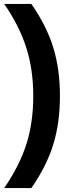

<svg xmlns="http://www.w3.org/2000/svg" viewBox="-20 -744 373 971"><path d="M1.2 207.2Q79.5 92.8 113.9 -16.3Q148.2 -125.3 148.2 -259Q148.2 -392.8 112.7 -503.6Q77.1 -614.5 1.2 -724.1H138.6Q215.7 -613.3 249.4 -503.6Q283.1 -394 283.1 -259Q283.1 -122.9 249.4 -13.3Q215.7 96.4 138.6 207.2Z"/></svg>

Font: Ramabhadra
Style: Regular
Weight: 400
Designer: Purushoth Kumar Guthula
Foundry: Andhrapradesh Society for Knowledge Networks
Version: Version 1.0.5; ttfautohint (vUNKNOWN) -l 7 -r 28 -G 50 -x 13